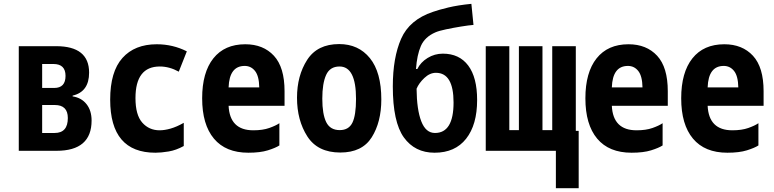

<svg xmlns="http://www.w3.org/2000/svg" viewBox="-20 -787 4040 1002"><path d="M275 0Q458 0 458 -158Q458 -210 431.5 -243.5Q405 -277 359 -284V-288Q445 -308 445 -408Q445 -546 273 -546H78V0ZM200 -453H259Q322 -453 322 -391Q322 -328 263 -328H200ZM200 -239H266Q334 -239 334 -171Q334 -93 265 -93H200Z M939 -25V-146Q902 -125 870.5 -116Q839 -107 813 -107Q758 -107 722.5 -147Q687 -187 687 -275Q687 -440 814 -440Q864 -440 913 -413L955 -519Q882 -556 798 -556Q683 -556 619 -484.5Q555 -413 555 -267Q555 10 791 10Q821 10 860 3.5Q899 -3 939 -25Z M1438 -28V-144Q1419 -131 1385 -119Q1351 -107 1302 -107Q1179 -107 1173 -235H1465V-311Q1465 -436 1409.5 -496Q1354 -556 1260 -556Q1152 -556 1093.5 -482.5Q1035 -409 1035 -274Q1035 -137 1096.5 -63.5Q1158 10 1276 10Q1338 10 1378 -2.5Q1418 -15 1438 -28ZM1257 -443Q1290 -443 1311 -416.5Q1332 -390 1333 -331H1173Q1177 -443 1257 -443Z M1970 -268Q1970 -410 1910.5 -483.5Q1851 -557 1750 -557Q1636 -557 1583 -474.5Q1530 -392 1530 -277Q1530 -159 1584 -75Q1638 9 1756 9Q1870 9 1920 -70.5Q1970 -150 1970 -268ZM1662 -272Q1662 -352 1682 -396Q1702 -440 1752 -440Q1838 -440 1838 -271Q1838 -185 1819 -146.5Q1800 -108 1753 -108Q1703 -108 1682.5 -149.5Q1662 -191 1662 -272Z M2470 -265Q2470 -383 2423.5 -445Q2377 -507 2291 -507Q2248 -507 2211.5 -484.5Q2175 -462 2158 -427H2151Q2156 -500 2176.5 -547Q2197 -594 2252 -618Q2270 -626 2308 -634Q2346 -642 2386 -648.5Q2426 -655 2451 -657L2440 -767Q2370 -760 2320 -748Q2270 -736 2239 -725Q2117 -684 2073.5 -585Q2030 -486 2030 -336Q2030 -150 2087.5 -70Q2145 10 2248 10Q2355 10 2412.5 -63Q2470 -136 2470 -265ZM2154 -324Q2166 -353 2194.5 -380Q2223 -407 2255 -407Q2347 -407 2347 -252Q2347 -93 2250 -93Q2202 -93 2178.5 -154Q2155 -215 2154 -324Z M3000 195V-104H2985V-546H2862V-108H2811V-546H2688V-108H2638V-546H2515V0H2881V195Z M3438 -28V-144Q3419 -131 3385 -119Q3351 -107 3302 -107Q3179 -107 3173 -235H3465V-311Q3465 -436 3409.5 -496Q3354 -556 3260 -556Q3152 -556 3093.5 -482.5Q3035 -409 3035 -274Q3035 -137 3096.5 -63.5Q3158 10 3276 10Q3338 10 3378 -2.5Q3418 -15 3438 -28ZM3257 -443Q3290 -443 3311 -416.5Q3332 -390 3333 -331H3173Q3177 -443 3257 -443Z M3938 -28V-144Q3919 -131 3885 -119Q3851 -107 3802 -107Q3679 -107 3673 -235H3965V-311Q3965 -436 3909.5 -496Q3854 -556 3760 -556Q3652 -556 3593.5 -482.5Q3535 -409 3535 -274Q3535 -137 3596.5 -63.5Q3658 10 3776 10Q3838 10 3878 -2.5Q3918 -15 3938 -28ZM3757 -443Q3790 -443 3811 -416.5Q3832 -390 3833 -331H3673Q3677 -443 3757 -443Z"/></svg>

Font: Noto Sans Mono UI Condensed
Style: Bold
Weight: 700
Width: 3
Designer: Monotype Design team
Foundry: Monotype Imaging Inc.
Version: 1.000